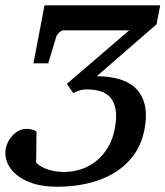

<svg xmlns="http://www.w3.org/2000/svg" viewBox="-26 -691 626 727"><path d="M521 -200.7Q509.8 -142.6 478.8 -101.6Q447.8 -60.5 403.1 -34.4Q358.4 -8.3 304 3.9Q249.5 16.1 191.9 16.1Q134.8 16.1 95.5 2.4Q56.2 -11.2 32.5 -32.5Q8.8 -53.7 0 -79.1Q-8.8 -104.5 -4.4 -127.9Q-2 -141.1 4.9 -154.5Q11.7 -168 22 -178.7Q32.2 -189.5 45.9 -196.3Q59.6 -203.1 76.7 -203.1Q80.6 -203.1 85.4 -202.4Q90.3 -201.7 95.5 -200.4Q100.6 -199.2 105 -197.3Q109.4 -195.3 112.3 -192.9L110.8 -74.7Q129.4 -57.6 156.5 -48.8Q183.6 -40 217.8 -40Q252 -40 283.4 -51Q314.9 -62 340.1 -82.8Q365.2 -103.5 383.1 -133.5Q400.9 -163.6 408.2 -201.7Q417.5 -249 411.4 -278.6Q405.3 -308.1 389.2 -324.7Q373 -341.3 349.9 -346.9Q326.7 -352.5 301.8 -352.5Q286.1 -352.5 271.5 -347.4Q256.8 -342.3 251.5 -338.4L227.1 -373.5L463.4 -576.2H213.9Q210 -576.2 205.6 -573.5Q201.2 -570.8 197 -566.7Q192.9 -562.5 189.9 -557.9Q187 -553.2 186 -548.8L156.7 -451.2H100.6L142.6 -670.9H580.6L566.9 -599.1L340.3 -402.3Q392.1 -402.3 430.4 -389.9Q468.8 -377.4 492.2 -352.1Q515.6 -326.7 523.2 -288.8Q530.8 -251 521 -200.7Z"/></svg>

Font: Charis SIL
Style: Italic
Weight: 400
Italic angle: -11°
Foundry: SIL International
Version: Version 4.112